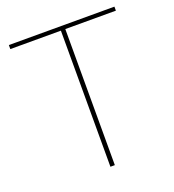

<svg xmlns="http://www.w3.org/2000/svg" viewBox="-128 -798 816 899"><g transform="rotate(-20 280.0 -349.0)"><path d="M543 -678H291V0H269V-678H17V-698H543Z"/></g></svg>

Font: IBM Plex Sans Thin
Style: Regular
Weight: 250
Designer: Mike Abbink, Paul van der Laan, Pieter van Rosmalen
Foundry: Bold Monday
Version: Version 3.201